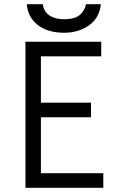

<svg xmlns="http://www.w3.org/2000/svg" viewBox="-20 -900 580 920"><path d="M102 -700H465V-630H176V-408H416V-338H176V-70H475V0H102ZM286 -743Q257 -743 227.5 -749.5Q198 -756 172.5 -772Q147 -788 129.5 -814.5Q112 -841 108 -880H185Q187 -865 193.5 -852Q200 -839 212 -829.5Q224 -820 242.5 -814Q261 -808 287 -808Q340 -808 363.5 -829.5Q387 -851 392 -880H463Q461 -852 448.5 -827Q436 -802 413 -783.5Q390 -765 358 -754Q326 -743 286 -743Z"/></svg>

Font: Tilda Sans
Style: Regular
Weight: 400
Designer: ParaType Ltd
Foundry: ParaType Ltd
Version: Version 1.009